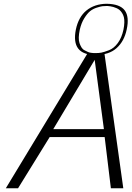

<svg xmlns="http://www.w3.org/2000/svg" viewBox="-20 -1000 699 1020"><path d="M532 -314 483 -682 263 -314ZM11 0 444 -715H535L635 0H569L536 -272H244L76 0ZM404 -843Q399 -820 398.5 -801.5Q398 -783 402.5 -770.5Q407 -758 413 -748Q419 -738 429 -733Q439 -728 446 -724.5Q453 -721 463.5 -719.5Q474 -718 478 -718Q482 -718 488 -718H490Q505 -718 518.5 -720.5Q532 -723 558.5 -733Q585 -743 606 -771.5Q627 -800 636 -843Q640 -863 640.5 -880Q641 -897 638 -909Q635 -921 628.5 -931Q622 -941 615 -947Q608 -953 598.5 -957Q589 -961 582 -963Q575 -965 566 -966.5Q557 -968 552.5 -968Q548 -968 543 -968Q533 -968 524 -967Q515 -966 494.5 -959.5Q474 -953 459 -941Q444 -929 428 -903.5Q412 -878 404 -843ZM546 -980Q617 -979 642.5 -945Q668 -911 653 -843Q640 -781 599.5 -744.5Q559 -708 488 -708Q356 -708 383 -843Q397 -910 439.5 -944.5Q482 -979 546 -980Z"/></svg>

Font: Afta sans
Style: Italic
Weight: 400
Italic angle: -12°
Designer: par.qink
Foundry: Oriol Esparraguera Font
Version: Version 1.000